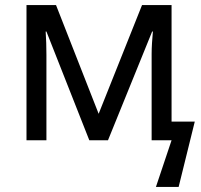

<svg xmlns="http://www.w3.org/2000/svg" viewBox="-20 -556 795 761"><path d="M752 -74 688 185H598L660 0H581V-342Q581 -363 582.5 -386Q584 -409 586 -431H583L408 0H334L164 -431H161Q164 -386 164 -339V0H85V-536H202L371 -105L543 -536H660V-74Z"/></svg>

Font: Noto Sans
Style: Regular
Weight: 400
Designer: Monotype Design Team
Foundry: Monotype Imaging Inc.
Version: Version 2.007